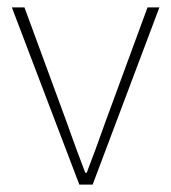

<svg xmlns="http://www.w3.org/2000/svg" viewBox="-20 -498 462 518"><path d="M194 0H230L410 -478H378L264 -168C248 -122 230 -74 214 -32H210C194 -74 176 -122 160 -168L46 -478H12Z"/></svg>

Font: Source Sans Pro ExtraLight
Style: Regular
Weight: 200
Designer: Paul D. Hunt
Foundry: Adobe Systems Incorporated
Version: Version 3.006;hotconv 1.0.111;makeotfexe 2.5.65597